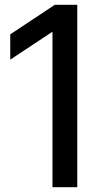

<svg xmlns="http://www.w3.org/2000/svg" viewBox="-20 -785 422 805"><path d="M200 -652 23 -535V-641L210 -765H304V0H200Z"/></svg>

Font: Application Medium
Style: Regular
Weight: 500
Designer: Wei Huang
Foundry: Wei Huang
Version: Version 0.012